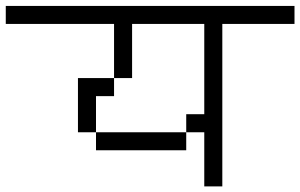

<svg xmlns="http://www.w3.org/2000/svg" viewBox="-20 -708 1040 665"><path d="M1000 -625V-687.5H0V-625H375V-437.5H250V-250H312.5V-187.5H625V-250H312.5Q312.5 -250 312.5 -375H375V-437.5H437.5V-625H687.5V-312.5H625V-250H687.5V-62.5H750V-625Z"/></svg>

Font: Unifont
Style: Regular
Weight: 500
Version: Version 15.1.04